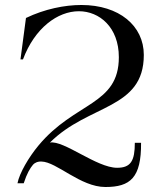

<svg xmlns="http://www.w3.org/2000/svg" viewBox="-20 -734 651 769"><path d="M402 15C502 15 546 -22 545 -162H520C520 -90 504 -62 449 -62C367 -62 236 -173 180 -163C335 -318 556 -295 556 -514C556 -631 457 -714 306 -714C239 -714 159 -698 84 -662L62 -496H72C119 -622 211 -689 296 -689C378 -689 456 -625 456 -505C456 -312 280 -327 134 -151C95 -104 58 -41 50 0H75C88 -40 101 -61 112 -74C121 -84 134 -88 146 -87C207 -86 302 15 402 15Z"/></svg>

Font: Sprat
Style: Regular
Weight: 400
Designer: Ethan Nakache
Foundry: Collletttivo
Version: Version 2.000;Glyphs 3.2 (3217)